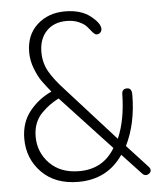

<svg xmlns="http://www.w3.org/2000/svg" viewBox="-54 -794 709 851"><g transform="rotate(-5 301.0 -369.0)"><path d="M261 10Q158 10 98 -51Q38 -112 38 -201Q38 -273 78 -323Q118 -373 176 -399Q150 -431 135.5 -451.5Q121 -472 107 -508Q93 -544 93 -581Q93 -658 142.5 -703Q192 -748 266 -748Q337 -748 379 -715Q421 -682 421 -657Q421 -647 414.5 -640.5Q408 -634 398 -634Q391 -634 381 -645Q371 -656 360.5 -669.5Q350 -683 326 -694Q302 -705 270 -705Q213 -705 180 -670Q147 -635 147 -577Q147 -528 170 -488.5Q193 -449 238 -401L451 -165Q486 -245 488 -360Q488 -384 511 -384Q532 -384 532 -355Q532 -227 484 -130L578 -28Q584 -20 584 -15Q584 -6 577 0Q570 6 561 6Q553 6 546 -1L460 -93Q390 10 261 10ZM269 -37Q375 -37 428 -126L205 -366Q181 -353 165.5 -342Q150 -331 130 -311.5Q110 -292 99.5 -265.5Q89 -239 89 -206Q89 -136 137.5 -86.5Q186 -37 269 -37Z"/></g></svg>

Font: Dosis
Style: Light
Weight: 300
Designer: Edgar Tolentino, Pablo Impallari, Igino Marini
Foundry: Edgar Tolentino, Pablo Impallari, Igino Marini
Version: Version 1.007